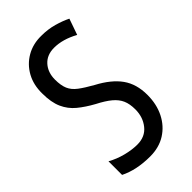

<svg xmlns="http://www.w3.org/2000/svg" viewBox="-227 -791 868 868"><g transform="rotate(-45 206.5 -357.0)"><path d="M375 -196Q375 -136 351.5 -89.5Q328 -43 286 -16.5Q244 10 187 10Q100 10 38 -21V-108Q72 -89 111 -79Q150 -69 184 -69Q234 -69 262 -104Q290 -139 290 -188Q290 -223 279.5 -247Q269 -271 245 -291Q221 -311 180 -332Q138 -355 107 -380.5Q76 -406 59.5 -443Q43 -480 43 -536Q42 -592 65.5 -634.5Q89 -677 130.5 -701Q172 -725 225 -724Q267 -724 304 -713.5Q341 -703 369 -689L342 -612Q282 -645 227 -645Q181 -645 154.5 -615.5Q128 -586 128 -540Q128 -503 138 -479.5Q148 -456 172.5 -437.5Q197 -419 238 -396Q308 -359 341.5 -312Q375 -265 375 -196Z"/></g></svg>

Font: Noto Sans Kannada ExtraCondensed
Style: Regular
Weight: 400
Width: 2
Designer: Jelle Bosma - Monotype Design Team
Foundry: Monotype Imaging Inc.
Version: Version 2.005; ttfautohint (v1.8.4.7-5d5b)